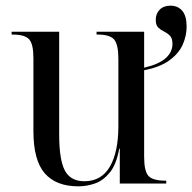

<svg xmlns="http://www.w3.org/2000/svg" viewBox="-20 -648 679 678"><path d="M257 10Q178 10 138 -36Q98 -82 98 -185V-443Q98 -492 83 -509Q68 -526 24 -526H21V-536H189V-172Q189 -84 209 -46Q229 -8 278 -8Q338 -8 368 -59.5Q398 -111 398 -203V-440Q398 -491 383 -508.5Q368 -526 324 -526H321V-536H489V-409Q541 -421 565 -442.5Q589 -464 589 -493Q589 -513 580 -522Q571 -531 559.5 -536.5Q548 -542 539 -550.5Q530 -559 530 -578Q530 -600 544 -614Q558 -628 582 -628Q608 -628 623.5 -610Q639 -592 639 -554Q639 -522 625.5 -491Q612 -460 579 -435.5Q546 -411 489 -400V-94Q489 -43 504.5 -26.5Q520 -10 564 -10H567V0H403V-123H401Q391 -67 367.5 -38.5Q344 -10 315 0Q286 10 257 10Z"/></svg>

Font: Noto Serif Display SemiCondensed
Style: Regular
Weight: 400
Width: 4
Designer: Monotype Design Team
Foundry: Monotype Imaging Inc.
Version: Version 2.009